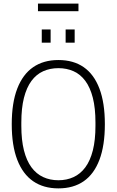

<svg xmlns="http://www.w3.org/2000/svg" viewBox="-20 -1030 646 1062"><path d="M303 12Q221 12 163.5 -27.5Q106 -67 75.5 -146Q45 -225 45 -343Q45 -461 75.5 -540Q106 -619 163.5 -658.5Q221 -698 303 -698Q386 -698 443 -658.5Q500 -619 530 -540Q560 -461 560 -343Q560 -225 530 -146Q500 -67 443 -27.5Q386 12 303 12ZM303 -33Q349 -33 387 -50.5Q425 -68 452 -104.5Q479 -141 493.5 -198Q508 -255 508 -334V-352Q508 -432 493.5 -489Q479 -546 452 -582.5Q425 -619 387 -636Q349 -653 303 -653Q257 -653 219 -636Q181 -619 154 -582.5Q127 -546 112.5 -489Q98 -432 98 -352V-334Q98 -255 112.5 -198Q127 -141 154 -104.5Q181 -68 219 -50.5Q257 -33 303 -33ZM211 -794V-867H260V-794ZM343 -794V-867H393V-794ZM190 -968V-1010H414V-968Z"/></svg>

Font: Archivo Condensed Thin
Style: Regular
Weight: 250
Width: 3
Designer: Hector Gatti
Foundry: Omnibus-Type
Version: Version 2.001